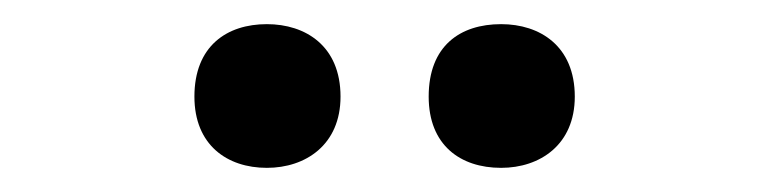

<svg xmlns="http://www.w3.org/2000/svg" viewBox="-20 -764 637 159"><path d="M141 -684C141 -644 168 -625 201 -625C233 -625 262 -644 262 -684C262 -726 233 -744 201 -744C168 -744 141 -726 141 -684ZM335 -684C335 -644 361 -625 395 -625C427 -625 456 -644 456 -684C456 -726 427 -744 395 -744C361 -744 335 -726 335 -684Z"/></svg>

Font: Noto Sans Ol Chiki SemiBold
Style: Regular
Weight: 600
Designer: Monotype Design Team, Lewis McGuffie
Foundry: Monotype Imaging Inc.
Version: Version 2.003